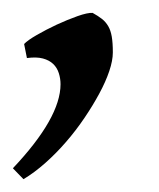

<svg xmlns="http://www.w3.org/2000/svg" viewBox="-29 -132 249 301"><path d="M147.9 -49.8Q147.9 -37.1 142.3 -20.5Q136.7 -3.9 126.7 14.6Q116.7 33.2 103.5 52.7Q90.3 72.3 74.7 90.3Q59.1 108.4 42 123.5Q24.9 138.7 7.8 148.9L-8.8 131.8Q65.9 52.7 65.9 0Q65.9 -8.8 63.2 -17.3Q60.5 -25.9 54.4 -31.7Q48.3 -37.6 38.3 -40.3Q28.3 -43 13.2 -41L8.8 -63Q14.2 -68.8 28.6 -77.1Q43 -85.4 59.8 -93.3Q76.7 -101.1 92.5 -106.7Q108.4 -112.3 116.2 -111.8Q125 -106.9 130.9 -102.3Q136.7 -97.7 140.6 -91.1Q144.5 -84.5 146.2 -74.7Q147.9 -64.9 147.9 -49.8Z"/></svg>

Font: Gentium Plus Phon
Style: Italic
Weight: 400
Italic angle: -8°
Designer: J. Victor Gaultney, Annie Olsen, Iska Routamaa, Becca Hirsbrunner
Foundry: SIL International
Version: Version 5.000